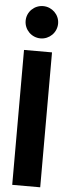

<svg xmlns="http://www.w3.org/2000/svg" viewBox="-63 -985 361 1025"><g transform="rotate(5 117.0 -472.5)"><path d="M39 -869C39 -821 78 -782 126 -782C173 -782 213 -820 213 -869C213 -917 173 -955 126 -955C78 -955 39 -917 39 -869ZM194 10V-713H44V10Z"/></g></svg>

Font: Bluebird
Style: SfBdExt
Weight: 700
Designer: Jasper
Foundry: Cannot Into Space Fonts
Version: Version 0.98